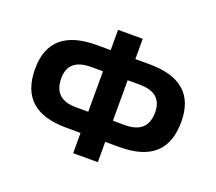

<svg xmlns="http://www.w3.org/2000/svg" viewBox="-114 -825 1102 980"><g transform="rotate(20 437.0 -335.0)"><path d="M504 0V-110H580C750 -110 834 -184 834 -339C834 -486 750 -560 580 -560H504V-670H370V-560H294C125 -560 40 -486 40 -339C40 -184 125 -110 294 -110H370V0ZM182 -339C182 -409 223 -445 305 -445H370V-225H305C224 -225 182 -261 182 -339ZM504 -225V-445H569C651 -445 692 -409 692 -339C692 -262 651 -225 569 -225Z"/></g></svg>

Font: LT Wave Alt Bold
Style: Regular
Weight: 700
Designer: Daniel Lyons
Version: Version 2.5 (Glyphs App)